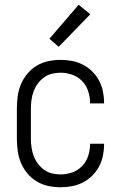

<svg xmlns="http://www.w3.org/2000/svg" viewBox="-20 -780 515 808"><path d="M235 8Q209 8 183 2.5Q157 -3 134.5 -16.5Q112 -30 95 -50.5Q78 -71 68 -95Q58 -119 54.5 -145Q51 -171 51 -197V-323Q51 -349 54.5 -375Q58 -401 68 -425Q78 -449 95 -469.5Q112 -490 134.5 -503.5Q157 -517 183 -522.5Q209 -528 235 -528Q259 -528 283 -523.5Q307 -519 328.5 -508Q350 -497 367.5 -480Q385 -463 396.5 -441.5Q408 -420 413 -396Q418 -372 418 -348V-345H359V-347Q359 -372 351 -396.5Q343 -421 325.5 -439Q308 -457 284 -465.5Q260 -474 235 -474Q216 -474 198 -469.5Q180 -465 165 -454Q150 -443 139 -428Q128 -413 121.5 -395.5Q115 -378 112.5 -359.5Q110 -341 110 -323V-197Q110 -179 112.5 -160.5Q115 -142 121.5 -124.5Q128 -107 139 -92Q150 -77 165 -66Q180 -55 198 -50.5Q216 -46 235 -46Q260 -46 284 -54.5Q308 -63 325.5 -81Q343 -99 351 -123.5Q359 -148 359 -173V-175H418V-172Q418 -148 413 -124Q408 -100 396.5 -78.5Q385 -57 367.5 -40Q350 -23 328.5 -12Q307 -1 283 3.5Q259 8 235 8ZM227 -583 188 -617 311 -760 360 -720Z"/></svg>

Font: Iosevka QP Light
Style: Regular
Weight: 300
Designer: Belleve Invis
Foundry: Belleve Invis
Version: Version 20.0.0; ttfautohint (v1.8.4)